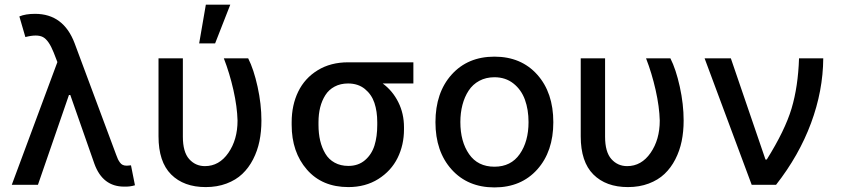

<svg xmlns="http://www.w3.org/2000/svg" viewBox="-20 -797 3625 828"><path d="M515.1 7.8Q422.9 7.8 387.2 -90.3L283.2 -387.2H277.3L143.6 0H30.8L227.5 -529.3L211.4 -570.8Q190.4 -623.5 165.5 -637Q140.6 -650.4 89.4 -637.2L63.5 -726.1Q89.8 -737.3 131.3 -737.3Q253.9 -737.3 301.8 -610.4L481 -129.4Q485.4 -117.2 488.5 -110.6Q491.7 -104 497.1 -96.4Q502.4 -88.9 509.5 -85.7Q516.6 -82.5 526.9 -82.5Q533.2 -82.5 544.9 -84L562 2Q539.1 8.8 515.1 7.8Z M663.6 -545.4H768.6V-207.5Q768.6 -141.6 795.7 -111.1Q822.8 -80.6 863.8 -80.6Q925.3 -80.6 964.8 -137.7Q1004.4 -194.8 1004.4 -276.9Q1002.9 -336.4 986.6 -408.9Q970.2 -481.4 945.3 -545.4H1050.3Q1074.2 -498.5 1090.8 -423.1Q1107.4 -347.7 1107.4 -276.9Q1107.4 -230 1098.9 -188.2Q1090.3 -146.5 1071.5 -109.9Q1052.7 -73.2 1024.9 -46.9Q997.1 -20.5 956.8 -5.4Q916.5 9.8 867.2 9.8Q772.5 9.8 718 -44.7Q663.6 -99.1 663.6 -209ZM838.9 -609.9 867.7 -776.9H973.1L907.7 -609.9Z M1237.8 -258.3V-270Q1237.8 -343.8 1266.1 -401.9Q1294.4 -460 1350.1 -494.1Q1405.8 -528.3 1481 -528.3H1762.7V-437H1630.4Q1672.9 -405.8 1697.5 -356.7Q1722.2 -307.6 1722.2 -248.5V-238.8Q1722.2 -171.9 1694.6 -116Q1667 -60.1 1611.6 -25.1Q1556.2 9.8 1482.4 9.8Q1369.1 9.8 1303.5 -65.7Q1237.8 -141.1 1237.8 -258.3ZM1353.5 -270V-258.3Q1353.5 -221.2 1360.8 -190.2Q1368.2 -159.2 1383.1 -134.3Q1397.9 -109.4 1423.3 -95.5Q1448.7 -81.5 1482.4 -81.5Q1525.4 -81.5 1554.2 -106.4Q1583 -131.3 1595 -169.7Q1606.9 -208 1606.9 -258.3V-270Q1606.9 -316.9 1594.7 -353.3Q1582.5 -389.6 1553.5 -413.3Q1524.4 -437 1481 -437Q1448.2 -437 1423.1 -423.6Q1397.9 -410.2 1383.1 -386.7Q1368.2 -363.3 1360.8 -334Q1353.5 -304.7 1353.5 -270Z M1857.9 -270Q1857.9 -397.5 1927.5 -475.1Q1997.1 -552.7 2112.3 -552.7Q2227.5 -552.7 2296.9 -475.1Q2366.2 -397.5 2366.2 -270Q2366.2 -143.6 2296.9 -66.2Q2227.5 11.2 2112.3 11.2Q1997.1 11.2 1927.5 -66.2Q1857.9 -143.6 1857.9 -270ZM2112.3 -78.1Q2183.6 -78.1 2221.4 -132.6Q2259.3 -187 2259.3 -270.5Q2259.3 -324.2 2243.7 -367.2Q2228 -410.2 2194.1 -437Q2160.2 -463.9 2112.3 -463.9Q2075.7 -463.9 2047.1 -448.5Q2018.6 -433.1 2001 -406.2Q1983.4 -379.4 1974.4 -345Q1965.3 -310.5 1965.3 -270.5Q1965.3 -186.5 2002.9 -132.3Q2040.5 -78.1 2112.3 -78.1Z M2484.4 -545.4H2589.4V-207.5Q2589.4 -141.6 2616.5 -111.1Q2643.6 -80.6 2684.6 -80.6Q2746.1 -80.6 2785.6 -137.7Q2825.2 -194.8 2825.2 -276.9Q2823.7 -336.4 2807.4 -408.9Q2791 -481.4 2766.1 -545.4H2871.1Q2895 -498.5 2911.6 -423.1Q2928.2 -347.7 2928.2 -276.9Q2928.2 -230 2919.7 -188.2Q2911.1 -146.5 2892.3 -109.9Q2873.5 -73.2 2845.7 -46.9Q2817.9 -20.5 2777.6 -5.4Q2737.3 9.8 2688 9.8Q2593.3 9.8 2538.8 -44.7Q2484.4 -99.1 2484.4 -209Z M3221.7 0 3018.6 -545.4H3131.8L3281.2 -108.9H3286.6Q3365.2 -234.4 3393.6 -329.1Q3421.9 -423.8 3425.8 -545.4H3530.3Q3529.3 -405.3 3477.5 -265.9Q3425.8 -126.5 3326.7 0Z"/></svg>

Font: Karasuma Gothic
Style: Regular
Weight: 500
Designer: Rasmus Andersson / Ryoko Nishizuka
Foundry: Genbu
Version: Version 1.00